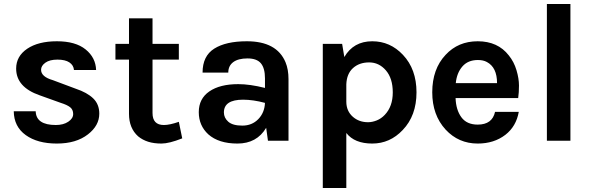

<svg xmlns="http://www.w3.org/2000/svg" viewBox="-20 -706 2974 963"><path d="M49 -148H159Q161 -79 260 -79Q298 -79 322.5 -95.5Q347 -112 347 -134Q347 -156 332 -168Q317 -180 285 -190L179 -228Q61 -269 61 -362Q61 -424 116.5 -461.5Q172 -499 265.5 -499Q359 -499 409.5 -458Q460 -417 462 -355H351Q349 -379 328 -393Q307 -407 268 -407Q229 -407 207.5 -391.5Q186 -376 186 -356Q186 -321 245 -304L360 -261Q417 -242 447.5 -212.5Q478 -183 478 -136Q478 -76 421 -32Q362 14 265 14Q168 14 109 -28.5Q50 -71 49 -148Z M559 -407V-486H627V-614H745V-486H877V-407H745V-139Q745 -79 802 -79Q831 -79 877 -95L894 -12Q828 14 790 14Q752 14 723.5 5Q695 -4 673 -22Q627 -63 627 -135V-407Z M1175 -284Q1233 -284 1309 -265V-313Q1309 -364 1288.5 -388.5Q1268 -413 1221.5 -413Q1175 -413 1150 -394.5Q1125 -376 1125 -342H996Q996 -425 1054.5 -462Q1113 -499 1218 -499Q1368 -499 1412 -394Q1427 -358 1427 -309V0H1324L1315 -65Q1268 14 1171 14Q1077 14 1025 -32Q977 -76 977 -143.5Q977 -211 1030 -247.5Q1083 -284 1175 -284ZM1103 -142Q1103 -115 1125 -95.5Q1147 -76 1195.5 -76Q1244 -76 1275.5 -108.5Q1307 -141 1309 -190Q1250 -206 1199 -206Q1103 -206 1103 -142Z M1599 237V-486H1696L1707 -420Q1753 -499 1847 -499Q1937 -499 2001 -431Q2069 -359 2069 -243Q2069 -126 2000 -54Q1936 14 1847 14Q1758 14 1717 -39V237ZM1717 -196Q1717 -149 1750 -120Q1781 -93 1826 -93Q1847 -93 1869.5 -102Q1892 -111 1910 -130Q1950 -172 1950 -242.5Q1950 -313 1915.5 -353Q1881 -393 1831.5 -393Q1782 -393 1750.5 -364.5Q1719 -336 1717 -283Z M2148 -243Q2148 -360 2215 -431Q2278 -499 2376 -499Q2477 -499 2532 -428Q2558 -396 2570.5 -354Q2583 -312 2583 -277Q2583 -242 2579 -214H2265Q2267 -155 2294 -118Q2321 -81 2376 -81Q2449 -81 2463 -145H2582Q2569 -72 2515 -30Q2458 14 2376 14Q2280 14 2215 -56Q2148 -129 2148 -243ZM2266 -289H2473Q2473 -368 2422 -395Q2404 -405 2377 -405Q2327 -405 2299 -372.5Q2271 -340 2266 -289Z M2723 0V-686H2841V0Z"/></svg>

Font: Karmilla
Style: Bold
Weight: 700
Designer: Jonathan Pinhorn
Version: Version 1.000